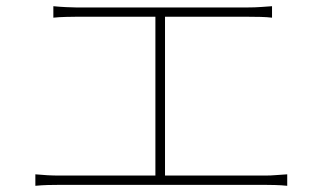

<svg xmlns="http://www.w3.org/2000/svg" viewBox="-20 -659 1040 619"><path d="M152 -639Q172 -637 193.5 -636Q215 -635 225 -635H779Q802 -635 822 -636.5Q842 -638 857 -639V-602Q841 -604 820.5 -604.5Q800 -605 779 -605H225Q216 -605 193 -604.5Q170 -604 152 -602ZM481 -81V-616H512V-81ZM94 -97Q114 -95 133.5 -94Q153 -93 172 -93H834Q853 -93 870 -94.5Q887 -96 906 -97V-60Q887 -62 866.5 -62.5Q846 -63 834 -63H172Q153 -63 134 -62.5Q115 -62 94 -60Z"/></svg>

Font: Noto Sans TC
Style: Regular
Weight: 100
Designer: Ryoko NISHIZUKA 西塚涼子 (kana, bopomofo & ideographs); Paul D. Hunt (Latin, Greek & Cyrillic); Sandoll Communications 산돌커뮤니
Foundry: Adobe
Version: Version 2.004;hotconv 1.0.118;makeotfexe 2.5.65603